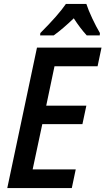

<svg xmlns="http://www.w3.org/2000/svg" viewBox="-20 -956 536 976"><path d="M168 -714H496L476 -619H257L215 -419H419L399 -325H195L146 -95H365L345 0H17ZM185 -788Q277 -880 315 -936H419Q429 -905 449 -862.5Q469 -820 488 -788L487 -776H421Q387 -813 355 -863Q299 -809 253 -776H184Z"/></svg>

Font: Noto Sans UI NarrowMedium
Style: Italic
Weight: 500
Width: 4
Italic angle: -12°
Designer: Monotype Design Team
Foundry: Monotype Imaging Inc.
Version: Version 1.001